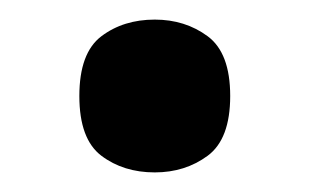

<svg xmlns="http://www.w3.org/2000/svg" viewBox="-20 -168 316 196"><path d="M138 8Q106 8 83.5 -9Q61 -26 61 -70Q61 -114 83.5 -131Q106 -148 138 -148Q169 -148 192 -131Q215 -114 215 -70Q215 -26 192 -9Q169 8 138 8Z"/></svg>

Font: Noto Serif Khmer SemiCondensed
Style: Bold
Weight: 700
Width: 4
Designer: Danh Hong and the Monotype Design Team
Foundry: Monotype Imaging Inc.
Version: Version 2.004; ttfautohint (v1.8.4.7-5d5b)